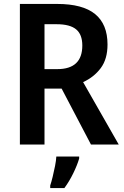

<svg xmlns="http://www.w3.org/2000/svg" viewBox="-20 -734 628 975"><path d="M270 -714Q400 -714 463 -662.5Q526 -611 526 -508Q526 -434 491.5 -388Q457 -342 402 -317L583 0H442L293 -284H206V0H81V-714ZM268 -611H206V-383H271Q398 -383 398 -503Q398 -559 366.5 -585Q335 -611 268 -611ZM382 71Q372 105 352 146Q332 187 307 221H235V208Q241 190 247.5 163.5Q254 137 259.5 109Q265 81 266 61H382Z"/></svg>

Font: Noto Sans Georgian SemiCondensed SemiBold
Style: Regular
Weight: 600
Width: 4
Designer: Monotype Design Team, Akaki Razmadze
Foundry: Google LLC
Version: Version 2.005; ttfautohint (v1.8.4.7-5d5b)